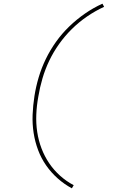

<svg xmlns="http://www.w3.org/2000/svg" viewBox="-20 -861 640 1042"><path d="M370 161Q329 139 293.5 107.5Q258 76 231 37.5Q204 -1 187 -46Q170 -91 162.5 -139.5Q155 -188 157 -238.5Q159 -289 167 -340Q175 -391 190 -441.5Q205 -492 228.5 -540.5Q252 -589 284 -634Q316 -679 356 -717.5Q396 -756 441.5 -787.5Q487 -819 536 -841L545 -824Q497 -802 452.5 -771.5Q408 -741 370 -703.5Q332 -666 301 -622.5Q270 -579 247.5 -532Q225 -485 210.5 -435.5Q196 -386 188 -337Q179 -288 177 -239.5Q175 -191 182 -144.5Q189 -98 205.5 -55Q222 -12 247 25Q272 62 306 92.5Q340 123 380 144Z"/></svg>

Font: Iosevka Aile Thin
Style: Italic
Weight: 100
Italic angle: -9°
Designer: Belleve Invis
Foundry: Belleve Invis
Version: Version 31.1.0; ttfautohint (v1.8.4)